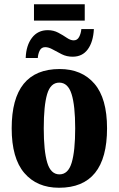

<svg xmlns="http://www.w3.org/2000/svg" viewBox="-20 -874 559 904"><path d="M140 -777V-854H379V-777ZM101 -601Q103 -660 130.5 -696Q158 -732 205 -732Q232 -732 254.5 -720Q277 -708 294.5 -696Q312 -684 327 -684Q344 -684 352.5 -700Q361 -716 363 -737H422Q419 -677 393.5 -642Q368 -607 322 -607Q294 -607 271 -618.5Q248 -630 228.5 -641Q209 -652 193 -652Q175 -652 167 -636Q159 -620 158 -601ZM258 10Q154 10 94.5 -59.5Q35 -129 35 -270Q35 -549 261 -549Q365 -549 424.5 -480Q484 -411 484 -270Q484 10 258 10ZM260 -53Q301 -53 317.5 -108Q334 -163 334 -270Q334 -377 317 -431Q300 -485 259 -485Q218 -485 202 -431Q186 -377 186 -270Q186 -163 202.5 -108Q219 -53 260 -53Z"/></svg>

Font: Noto Serif ExtraCondensed ExtraBold
Style: Regular
Weight: 800
Width: 2
Designer: Monotype Design Team
Foundry: Monotype Imaging Inc.
Version: Version 2.013; ttfautohint (v1.8.4.7-5d5b)